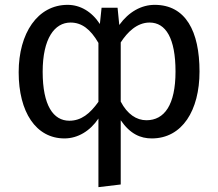

<svg xmlns="http://www.w3.org/2000/svg" viewBox="-20 -559 900 792"><path d="M246 12C301 12 352 -19 386 -70V213L478 202V-63C517 -6 560 12 606 12C732 12 803 -104 803 -264C803 -430 746 -539 618 -539C563 -539 511 -510 472 -456L465 -527H399L392 -460C358 -512 310 -539 259 -539C135 -539 57 -422 57 -261C57 -97 128 12 246 12ZM271 -466C317 -466 353 -439 386 -382V-139C351 -90 315 -61 266 -61C200 -61 156 -124 156 -263C156 -400 205 -466 271 -466ZM478 -140V-384C505 -426 545 -466 597 -466C664 -466 704 -401 704 -264C704 -126 658 -63 584 -63C543 -63 505 -88 478 -140Z"/></svg>

Font: FiraGO Unicode
Style: Regular
Weight: 400
Designer: bBox Type
Foundry: bBox Type GmbH
Version: Version 1.001;PS 001.001;hotconv 1.0.88;makeotf.lib2.5.64775